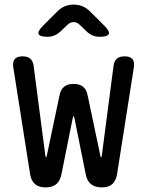

<svg xmlns="http://www.w3.org/2000/svg" viewBox="-20 -805 640 835"><path d="M178 10Q149 10 132.5 -4Q116 -18 111 -47L38 -511Q34 -536 44 -548Q54 -560 78 -560Q100 -560 111.5 -550Q123 -540 126 -520L177 -130Q179 -120 180.5 -120Q182 -120 184 -130L239 -391Q244 -416 259 -428Q274 -440 300 -440Q326 -440 341 -428Q356 -416 361 -391L416 -130Q418 -120 419.5 -120Q421 -120 423 -130L474 -520Q477 -540 488.5 -550Q500 -560 522 -560Q546 -560 556 -548Q566 -536 562 -511L489 -47Q484 -18 468 -4Q452 10 423 10Q394 10 376.5 -3.5Q359 -17 353 -46L304 -290Q302 -300 300 -300Q298 -300 296 -290L247 -46Q241 -17 224 -3.5Q207 10 178 10ZM186 -645Q153 -645 148 -657Q143 -669 166 -692L229 -755Q244 -770 261.5 -777.5Q279 -785 300 -785Q321 -785 339 -777.5Q357 -770 372 -755L434 -693Q458 -669 453 -657Q448 -645 414 -645Q397 -645 382.5 -651Q368 -657 356 -669L329 -695Q315 -709 300 -709Q285 -709 271 -695L243 -668Q231 -657 217 -651Q203 -645 186 -645Z"/></svg>

Font: Maple Mono NF
Style: Regular
Weight: 400
Monospace: yes
Designer: subframe7536
Version: Version 7.000